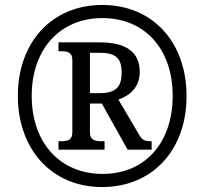

<svg xmlns="http://www.w3.org/2000/svg" viewBox="-20 -745 825 775"><path d="M392 10C596 10 733 -140 733 -357C733 -574 597 -725 393 -725C189 -725 52 -574 52 -358C52 -142 189 10 392 10ZM394 -43C225 -43 108 -166 108 -358C108 -546 222 -672 393 -672C565 -672 677 -547 677 -358C677 -170 567 -43 394 -43ZM216 -141H402V-175H389C365 -175 343 -179 343 -210V-327H391L495 -141H592V-175C562 -175 554 -180 541 -202L458 -343C502 -359 544 -390 544 -455C544 -534 490 -574 383 -574H216V-538H228C252 -538 272 -534 272 -503V-210C272 -179 252 -175 228 -175H216ZM382 -369H343V-532H380C446 -532 471 -512 471 -452C471 -395 449 -369 382 -369Z"/></svg>

Font: Noto Serif Devanagari SemiCondensed SemiBold
Style: Regular
Weight: 600
Width: 4
Designer: Universal Thirst, Indian Type Foundry and the Monotype Design Team
Foundry: Monotype Imaging Inc.
Version: Version 2.004